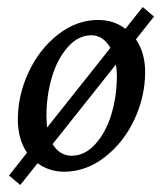

<svg xmlns="http://www.w3.org/2000/svg" viewBox="-20 -485 467 551"><path d="M38.1 45.9 5.9 18.6 57.6 -46.9Q31.2 -85.4 31.2 -141.6Q31.2 -211.4 61.8 -277.3Q92.3 -343.3 146 -385.5Q199.7 -427.7 261.7 -427.7Q307.1 -427.7 339.8 -402.3L389.6 -464.8L421.9 -437.5L370.1 -372.1Q396.5 -333.5 396.5 -278.3Q396.5 -208 365.7 -142.1Q335 -76.2 280.8 -34.2Q226.6 7.8 164.1 7.8Q121.6 7.8 87.9 -16.6ZM113.3 -152.3Q113.3 -140.6 115.2 -119.1L296.9 -347.7Q275.9 -383.8 242.2 -383.8Q204.6 -383.8 174.6 -349.9Q144.5 -315.9 128.9 -263.4Q113.3 -210.9 113.3 -152.3ZM185.5 -38.1Q223.6 -38.1 253.9 -71.8Q284.2 -105.5 299.8 -157.5Q315.4 -209.5 315.4 -267.6Q315.4 -285.2 312.5 -299.8L130.9 -71.3Q151.9 -38.1 185.5 -38.1Z"/></svg>

Font: Crimson Pro
Style: Italic
Weight: 400
Italic angle: -12°
Designer: Jacques Le Bailly
Foundry: Baron von Fonthausen
Version: Version 1.003